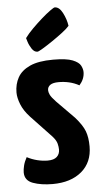

<svg xmlns="http://www.w3.org/2000/svg" viewBox="-53 -762 424 806"><g transform="rotate(-5 159.0 -359.0)"><path d="M136 10Q88 10 53.5 -2.5Q19 -15 19 -49Q19 -61 23 -77.5Q27 -94 37 -112Q58 -101 80.5 -95.5Q103 -90 124 -90Q150 -90 162.5 -101.5Q175 -113 175 -132Q175 -143 171.5 -157Q168 -171 153 -188L66 -280Q40 -308 29 -336Q18 -364 18 -386Q18 -421 33.5 -449Q49 -477 85 -493.5Q121 -510 183 -510Q239 -510 265 -499.5Q291 -489 298.5 -474.5Q306 -460 306 -447Q306 -418 284 -393Q264 -404 242.5 -409Q221 -414 198 -414Q174 -414 162.5 -406Q151 -398 151 -384Q151 -376 156 -365Q161 -354 180 -334L254 -259Q284 -225 294 -198.5Q304 -172 304 -134Q304 -67 258.5 -28.5Q213 10 136 10ZM121 -549Q107 -549 97 -564.5Q87 -580 82.5 -595Q78 -610 78 -610Q91 -628 111 -648Q131 -668 152 -686.5Q173 -705 189 -716.5Q205 -728 209 -728Q228 -728 242 -701Q256 -674 260 -646Q251 -635 230 -619Q209 -603 185.5 -587Q162 -571 143.5 -560Q125 -549 121 -549Z"/></g></svg>

Font: Yanone Kaffeesatz
Style: Bold
Weight: 700
Designer: Yanone (Cyrillic: Daniel Pouzeot, Huerta Tipografica, and Cyreal)
Foundry: Yanone
Version: Version 2.003